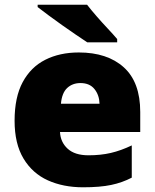

<svg xmlns="http://www.w3.org/2000/svg" viewBox="-20 -786 658 816"><path d="M315 -563Q436 -563 506 -500Q576 -437 576 -310V-225H235Q237 -182 267.5 -154Q298 -126 356 -126Q408 -126 451 -136Q494 -146 540 -168V-31Q500 -10 452.5 0Q405 10 333 10Q249 10 183.5 -19.5Q118 -49 80 -112Q42 -175 42 -273Q42 -373 76.5 -437Q111 -501 172.5 -532Q234 -563 315 -563ZM322 -433Q288 -433 265.5 -412Q243 -391 239 -345H403Q402 -382 381.5 -407.5Q361 -433 322 -433ZM350 -766Q367 -744 390.5 -717Q414 -690 438 -664.5Q462 -639 478 -620V-606H351Q331 -619 302.5 -638.5Q274 -658 243.5 -679.5Q213 -701 185.5 -721.5Q158 -742 140 -756V-766Z"/></svg>

Font: Noto Sans Thaana Black
Style: Regular
Weight: 900
Designer: David Williams
Foundry: Google Inc.
Version: Version 3.001; ttfautohint (v1.8.4.7-5d5b)